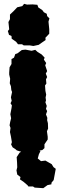

<svg xmlns="http://www.w3.org/2000/svg" viewBox="-20 -781 311 1002"><path d="M104 -544 95 -550H74L64 -563L41 -579L40 -593L27 -599L21 -619L28 -628L24 -666L32 -681V-705L51 -723L70 -743L96 -749L106 -761L121 -757L150 -758L175 -756L180 -742L201 -728L209 -717L224 -709L226 -697L238 -685L233 -668L237 -629V-605L217 -584L218 -572L199 -559L182 -547L154 -541L136 -544ZM139 24H118L104 15L68 4L60 -3L46 -12L38 -27L42 -39L37 -69L32 -92L35 -113L30 -127L33 -144L38 -164L34 -185L40 -216L42 -231L35 -242L41 -255L37 -273L43 -301L39 -311L37 -331L31 -346L33 -370L28 -392V-403L30 -430L40 -447V-473L53 -480L60 -499L70 -502L94 -520L113 -522L145 -516L164 -521L176 -510L197 -497L213 -480L209 -470L221 -452L216 -440L226 -410L219 -397L226 -379L220 -367L222 -345L215 -335L217 -307L221 -287L218 -272L220 -257L217 -247L224 -228L220 -213L226 -201L220 -184L227 -166L226 -154L230 -138L231 -110L225 -96L229 -67V-53L212 -28V-8L201 2L186 5L173 16L153 15ZM161 198 152 192H128L124 186L103 168L84 155L87 143L70 130L66 108L70 92L69 67L67 39L82 16L100 5L126 -9L144 -15L174 -5H181L184 4L191 8L183 24L177 46L194 60L217 57L250 76L259 91L271 100L266 127L260 159L249 172L248 181L228 185L206 201Z"/></svg>

Font: Winky Rough ExtraBold
Style: Regular
Weight: 800
Designer: Simon Atzbach
Foundry: typofactur
Version: Version 1.206; ttfautohint (v1.8.4.7-5d5b)